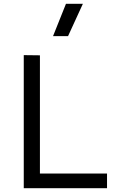

<svg xmlns="http://www.w3.org/2000/svg" viewBox="-20 -990 650 1010"><path d="M105 -700V0H543V-77H190V-699ZM327 -970 259 -800H338L416 -970Z"/></svg>

Font: Necto Mono
Style: Regular
Weight: 400
Designer: Marco Condello
Foundry: Collletttivo
Version: Version 1.300;Glyphs 3.2 (3217)